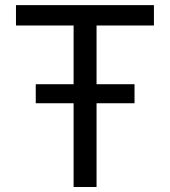

<svg xmlns="http://www.w3.org/2000/svg" viewBox="-20 -748 680 768"><path d="M43.9 -646V-727.5H595.7V-646H366.2V0H274.4V-646ZM123 -335V-411.1H518.1V-335Z"/></svg>

Font: Inter 17pt
Style: Regular
Weight: 400
Version: Version 4.001;git-66647c0bb